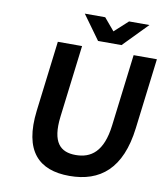

<svg xmlns="http://www.w3.org/2000/svg" viewBox="-90 -895 856 983"><g transform="rotate(10 337.5 -404.0)"><path d="M337 12C497 12 604 -74 630 -288L675 -654H554L508 -280C491 -142 430 -99 350 -99C271 -99 223 -142 240 -280L286 -654H160L115 -288C89 -74 178 12 337 12ZM431 -756 377 -820H271L362 -694H484L607 -820H501Z"/></g></svg>

Font: Falling Sky
Style: MedObl
Weight: 500
Designer: Paul D. Hunt
Foundry: Adobe Systems Incorporated
Version: Version 1.02